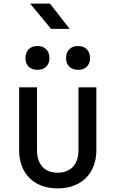

<svg xmlns="http://www.w3.org/2000/svg" viewBox="-20 -1034 640 1064"><path d="M366 -874 257 -1014H147L263 -874ZM187 -647C228 -647 254 -672 254 -712C254 -754 228 -779 187 -779C147 -779 121 -754 121 -712C121 -672 147 -647 187 -647ZM413 -647C453 -647 479 -672 479 -712C479 -754 453 -779 413 -779C372 -779 346 -754 346 -712C346 -672 372 -647 413 -647ZM299 10C429 10 514 -71 514 -202V-550H415V-202C415 -122 371 -77 299 -77C228 -77 185 -122 185 -202V-550H86V-202C86 -72 169 10 299 10Z"/></svg>

Font: Tekne LDO Medium
Style: Regular
Weight: 500
Monospace: yes
Designer: Alessio Laiso, Mario Rullo, Paolo Rosset
Foundry: Alessio Laiso
Version: Version 1.000;hotconv 1.0.109;makeotfexe 2.5.65596